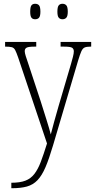

<svg xmlns="http://www.w3.org/2000/svg" viewBox="-20 -758 503 1017"><path d="M40 210Q86 210 114.5 199Q143 188 162 163.5Q181 139 196 99.5Q211 60 229 2L76 -454Q67 -480 60.5 -492.5Q54 -505 42.5 -508Q31 -511 9 -511H7V-536H172V-511H163Q131 -511 121 -505.5Q111 -500 111 -487Q111 -478 116.5 -460.5Q122 -443 132 -414L195 -223Q212 -169 227 -121.5Q242 -74 249 -46Q256 -75 266.5 -112Q277 -149 290 -195L356 -419Q362 -440 366.5 -457.5Q371 -475 371 -486Q371 -499 362 -505Q353 -511 320 -511H301V-536H463V-511H459Q439 -511 428.5 -506.5Q418 -502 411 -486.5Q404 -471 394 -438L261 12Q240 83 221 127.5Q202 172 178.5 196.5Q155 221 122.5 230Q90 239 43 239H40ZM311 -656Q298 -656 291 -664.5Q284 -673 284 -696Q284 -721 291 -729.5Q298 -738 311 -738Q324 -738 331.5 -729.5Q339 -721 339 -696Q339 -673 331.5 -664.5Q324 -656 311 -656ZM166 -656Q153 -656 146.5 -664.5Q140 -673 140 -696Q140 -721 146.5 -729.5Q153 -738 166 -738Q180 -738 187 -729.5Q194 -721 194 -696Q194 -673 187 -664.5Q180 -656 166 -656Z"/></svg>

Font: Noto Serif Lao Condensed ExtraLight
Style: Regular
Weight: 200
Width: 3
Designer: Monotype Design Team
Foundry: Monotype Imaging Inc.
Version: Version 2.003; ttfautohint (v1.8.4.7-5d5b)